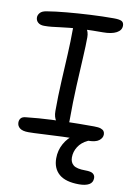

<svg xmlns="http://www.w3.org/2000/svg" viewBox="-102 -770 755 1084"><g transform="rotate(10 275.5 -227.5)"><path d="M80.4 -595.8Q57.4 -595.8 44.7 -607.1Q32 -618.4 32 -636Q32 -650 42.9 -662.5Q53.8 -675 79.8 -679Q127.8 -687 191.8 -692.8Q255.8 -698.6 325.5 -702.3Q395.2 -706 460.2 -706Q493 -706 505.8 -699Q518.6 -692 518.6 -673.4Q518.6 -647.2 490.8 -632.3Q463 -617.4 413.6 -617.4Q348.8 -617.4 302.5 -615.2Q256.2 -613 224.2 -609.8Q192.2 -606.6 168.1 -603.4Q144 -600.2 123.7 -598Q103.4 -595.8 80.4 -595.8ZM282.6 -56Q257.6 -56 242 -77Q226.4 -98 226.4 -133Q226.4 -219.6 230.8 -302.9Q235.2 -386.2 239.1 -462.2Q243 -538.2 243 -600Q243 -624.2 250.3 -636.6Q257.6 -649 276.4 -649Q298.8 -649 315.2 -627.4Q331.6 -605.8 331.6 -575Q331.6 -530 327.6 -458.1Q323.6 -386.2 319.1 -293.7Q314.6 -201.2 314.6 -93Q314.6 -56 282.6 -56ZM97 11Q63 11 47.4 -1.4Q31.8 -13.8 31.8 -33.6Q31.8 -48.4 40.2 -58.2Q48.6 -68 68 -69.6Q104.8 -73.8 140.8 -76.4Q176.8 -79 213.9 -80.8Q251 -82.6 290.1 -83.8Q329.2 -85 370.7 -85.3Q412.2 -85.6 457 -85.6Q482.4 -85.6 495.4 -80.9Q508.4 -76.2 513.6 -68.5Q518.8 -60.8 518.8 -50.2Q518.8 -30 499.3 -15Q479.8 0 435.2 0Q357.8 0 291.4 2.5Q225 5 175.3 8Q125.6 11 97 11ZM429.6 251.2Q352 251.2 314.6 218.9Q277.2 186.6 277.2 128.4Q277.2 83.2 298.5 44.7Q319.8 6.2 355.8 -17.7Q391.8 -41.6 435.2 -41.6Q446 -41.6 452.5 -36.6Q459 -31.6 459 -22.6Q459 -15.8 454.7 -10.8Q450.4 -5.8 435.4 1.4Q400.2 18 381.9 46.6Q363.6 75.2 363.6 108.4Q363.6 137 382.6 152.3Q401.6 167.6 451.6 167.6Q483.4 167.6 495.4 176.9Q507.4 186.2 507.4 202Q507.4 227.8 486.5 239.5Q465.6 251.2 429.6 251.2Z"/></g></svg>

Font: Shantell Sans Light
Style: Regular
Weight: 300
Designer: Stephen Nixon, Anya Danilova, Shantell Martin
Foundry: Arrow Type
Version: Version 1.011;[c5ecc13dd]